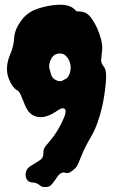

<svg xmlns="http://www.w3.org/2000/svg" viewBox="-20 -758 476 800"><path d="M406.2 -556.6 401.4 -506.8Q401.4 -498 406.2 -489.3L415 -476.6Q425.8 -460.9 420.4 -408.2Q415 -355.5 406.2 -316.4Q387.7 -236.3 360.8 -190.9Q334 -145.5 320.3 -111.3Q306.6 -77.1 301.8 -67.9Q296.9 -58.6 283.2 -47.9Q269.5 -37.1 262.2 -37.1Q254.9 -37.1 250.5 -38.6Q246.1 -40 241.2 -39.1Q228.5 -36.1 218.3 -20.5Q208 -4.9 197.3 8.3Q186.5 21.5 171.9 21.5Q157.2 21.5 152.3 18.6Q147.5 15.6 142.6 11.7Q130.9 2.9 116.2 2.4Q101.6 2 94.7 -6.3Q87.9 -14.6 86.9 -25.4Q85 -52.7 107.9 -66.4Q130.9 -80.1 146 -90.3Q161.1 -100.6 160.6 -118.7Q160.2 -136.7 169.4 -148.4Q178.7 -160.2 191.4 -174.8Q204.1 -189.5 215.8 -208.5Q227.5 -227.5 237.3 -247.1Q261.7 -295.9 249 -304.7Q242.2 -309.6 232.4 -304.7Q222.7 -299.8 210 -291Q158.2 -257.8 120.1 -276.4Q95.7 -288.1 82 -325.2Q75.2 -340.8 67.9 -359.4Q60.5 -377.9 49.8 -382.8Q29.3 -395.5 15.6 -432.6Q0 -476.6 21.5 -529.3Q37.1 -564.5 38.6 -595.7Q40 -627 56.6 -654.3Q73.2 -681.6 89.4 -695.3Q105.5 -709 125.5 -717.3Q145.5 -725.6 168 -730.5Q247.1 -748 281.2 -726.6Q292 -718.8 298.8 -710.9Q323.2 -710.9 336.4 -704.6Q349.6 -698.2 362.3 -680.2Q375 -662.1 384.8 -640.6Q406.2 -591.8 406.2 -556.6ZM213.9 -423.8Q230.5 -417 237.3 -420.9Q244.1 -424.8 254.9 -429.7Q265.6 -436.5 271.5 -455.1Q281.2 -491.2 259.8 -519.5Q247.1 -535.2 231.4 -535.2Q215.8 -535.2 207 -528.8Q198.2 -522.5 193.4 -513.2Q188.5 -503.9 186 -493.2Q183.6 -482.4 186.5 -470.2Q189.5 -458 193.8 -444.8Q198.2 -431.6 213.9 -423.8Z"/></svg>

Font: Creepster
Style: Regular
Weight: 400
Designer: Font Diner, Inc
Foundry: Font Diner, Inc
Version: Version 1.002